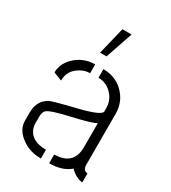

<svg xmlns="http://www.w3.org/2000/svg" viewBox="-177 -815 808 906"><g transform="rotate(30 227.0 -361.5)"><path d="M183.6 -573.2 219.7 -721.7H269.5L218.8 -573.2ZM37.1 -119.1Q37.1 -67.4 87.9 -32.2Q130.9 -1 191.4 -1V-48.8Q115.2 -48.8 92.8 -98.6Q85.9 -114.3 85.9 -131.8V-167Q85.9 -192.4 96.7 -203.1Q113.3 -219.7 218.8 -243.2Q312.5 -264.6 340.8 -279.3V-147.5Q339.8 -49.8 236.3 -48.8V-1Q301.8 -1 341.8 -31.2Q345.7 -34.2 348.6 -37.1Q380.9 -3.9 417 -1V-49.8Q391.6 -50.8 391.6 -83V-359.4Q391.6 -427.7 342.8 -473.6Q299.8 -513.7 236.3 -513.7V-466.8Q284.2 -466.8 316.4 -427.7Q339.8 -398.4 339.8 -360.4V-343.8Q340.8 -320.3 218.8 -291Q102.5 -262.7 85.9 -253.9Q38.1 -226.6 37.1 -165ZM43.9 -384.8 89.8 -367.2Q89.8 -422.9 139.6 -451.2Q164.1 -465.8 191.4 -465.8V-513.7Q126 -513.7 79.1 -466.8Q43.9 -429.7 43.9 -384.8Z"/></g></svg>

Font: Post No Bills Jaffna
Style: Regular
Weight: 400
Designer: Kosala Senevirathne, Siva Puranthara, Lasantha Premarathna, Tharique Azeez
Foundry: Mooniak
Version: Version 1.220 ; ttfautohint (v1.6)